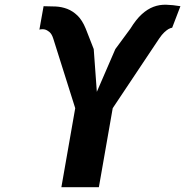

<svg xmlns="http://www.w3.org/2000/svg" viewBox="-20 -784 776 804"><path d="M701 -668Q694 -667 685 -662Q677.5 -657.5 667.8 -648.5Q658 -639.5 646.5 -622.5L452 -331L394 0H237L295 -331L203 -622.5Q197 -641.5 187.2 -649.8Q177.5 -658 168 -660.5Q157 -663 145 -660L162.5 -758Q188 -758 213.2 -756.8Q238.5 -755.5 261.5 -746.8Q284.5 -738 304.5 -718.8Q324.5 -699.5 339 -664L372.5 -578.5L385.5 -399.5L463 -578.5L526 -664Q550 -703 573.8 -724.5Q597.5 -746 622.8 -755.5Q648 -765 675.8 -764.2Q703.5 -763.5 735.5 -758Z"/></svg>

Font: B612
Style: Bold Italic
Weight: 700
Italic angle: -10°
Designer: Nicolas Chauveau, Thomas Paillot, Jonathan Favre-Lamarine, Jean-Luc Vinot
Foundry: AIRBUS
Version: Version 1.008